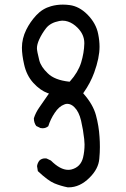

<svg xmlns="http://www.w3.org/2000/svg" viewBox="-20 -784 540 825"><path d="M274.9 21Q323.2 21 364.7 -20.5Q403.3 -58.6 406.7 -102.1Q409.2 -128.4 409.2 -151.9Q409.2 -175.3 407.7 -195.3Q404.8 -242.7 392.3 -288.8Q379.9 -335 339.4 -380.9L337.4 -383.3L339.4 -386.2Q368.2 -426.8 384.8 -472.2Q407.7 -535.6 407.7 -583Q407.7 -608.9 401.9 -637.7Q393.1 -683.6 355.5 -721.7Q320.3 -756.8 279.3 -762.2Q264.2 -764.2 250 -764.2Q223.6 -764.2 199.2 -757.3Q162.6 -747.1 136 -718.5Q109.4 -689.9 92.8 -656.2Q74.2 -618.2 74.2 -579.1Q74.2 -548.8 83.5 -507.8Q93.8 -460 123.3 -427.7Q152.8 -395.5 185.1 -383.8L190.4 -382.3Q165.5 -346.2 149.4 -323.2Q133.3 -300.3 125.5 -275.9Q125.5 -256.8 135.7 -242.7L153.8 -233.9Q158.2 -232.9 163.1 -232.9Q176.8 -232.9 187.5 -241.7Q197.3 -272.9 215.3 -299.3Q233.4 -326.7 255.9 -335Q262.7 -337.9 268.6 -337.9Q285.6 -337.9 299.8 -323.2Q319.3 -304.2 328.4 -265.4Q337.4 -226.6 341.8 -186.5Q343.3 -173.3 343.3 -163.6Q343.3 -133.8 336.9 -106.9Q326.7 -65.9 286.6 -55.7Q279.8 -54.2 272.9 -54.2Q238.8 -54.2 198.7 -94.2L180.2 -103Q177.2 -103.5 173.8 -103.5Q159.7 -103.5 149.9 -94.7Q141.1 -84 139.2 -70.3L142.6 -48.8Q186.5 -7.3 213.9 3.9Q241.2 15.1 271 21Q272.9 21 274.9 21ZM138.7 -576.7Q138.7 -592.8 148.4 -614.3Q160.2 -640.1 178.2 -663.1Q196.8 -686.5 234.9 -693.8Q242.2 -695.3 247.1 -695.3Q261.2 -695.3 272 -691.4Q293.9 -684.1 313 -665Q342.3 -635.7 342.3 -599.1Q342.3 -597.7 342.3 -596.7Q341.3 -557.1 328.6 -515.1Q315.4 -473.1 280.8 -434.6L279.3 -433.1H276.9Q214.8 -439.9 185.5 -468.8Q156.2 -496.6 148.9 -524.4Q138.7 -564.9 138.7 -576.7Z"/></svg>

Font: Bakudai
Style: Light
Weight: 300
Version: Version 1.48